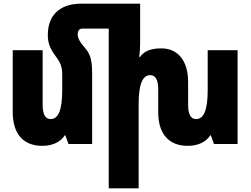

<svg xmlns="http://www.w3.org/2000/svg" viewBox="-20 -780 1357 1040"><path d="M479 -387C479 -455 467 -490 443 -517C412 -553 401 -572 401 -594C401 -612 408 -625 427 -625H569V240H731V-216C731 -324 752 -373 794 -373C824 -373 837 -345 837 -295V-172C837 -54 895 10 997 10C1053 10 1096 -11 1119 -47H1122L1139 0H1267V-508H1105V-292C1105 -184 1084 -135 1042 -135C1012 -135 999 -163 999 -213V-336C999 -454 941 -518 854 -518C793 -518 759 -501 738 -471H734C737 -495 739 -520 739 -544V-760H418C324 -760 239 -715 239 -590C239 -547 251 -516 284 -472C307 -442 317 -417 317 -376V-292C317 -184 296 -135 254 -135C224 -135 211 -163 211 -213V-508H49V-172C49 -54 107 10 209 10C265 10 308 -11 331 -47H334L351 0H479Z"/></svg>

Font: Noto Sans Armenian ExtraCondensed Black
Style: Regular
Weight: 900
Width: 2
Designer: Monotype Design Team
Foundry: Monotype Imaging Inc.
Version: Version 2.008